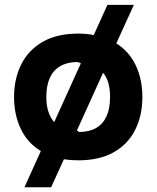

<svg xmlns="http://www.w3.org/2000/svg" viewBox="-20 -652 649 796"><path d="M535 -631.7 462.3 -472.3Q516.3 -438 543.3 -380.2Q570.3 -322.3 570.3 -250Q570.3 -174 541 -114.7Q511.7 -55.3 452.5 -21.3Q393.3 12.7 304.3 12.7Q273.3 12.7 245 8.3L192 124.3H81.3L149.3 -25.7Q94 -59.3 66.2 -117.7Q38.3 -176 38.3 -250Q38.3 -325 67.8 -384.5Q97.3 -444 156.5 -478.3Q215.7 -512.7 304.3 -512.7Q338.7 -512.7 368.7 -506.7L425.3 -631.7ZM308.3 -104.7Q351 -105.3 379.2 -121.8Q407.3 -138.3 421.8 -170.3Q436.3 -202.3 436.3 -250Q436.3 -282.3 429.2 -307.7Q422 -333 407.3 -350.3L299 -111.3Q301 -109.3 303.7 -107.8Q306.3 -106.3 308.3 -104.7ZM172 -250Q172 -215.7 180.3 -189.7Q188.7 -163.7 204.7 -145.7L315.3 -389.7Q311.7 -391.3 307.8 -392.7Q304 -394 300 -395Q258.3 -394.3 229.7 -377.7Q201 -361 186.5 -329Q172 -297 172 -250Z"/></svg>

Font: Nata Sans
Style: Regular
Weight: 400
Designer: Daniel Uzquiano Cruz
Version: Version 1.001